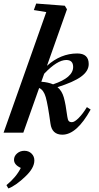

<svg xmlns="http://www.w3.org/2000/svg" viewBox="-24 -745 554 1078"><path d="M-3.9 0 235.8 -677.2 166 -688.5 179.2 -725.1 339.8 -712.9 352.1 -692.9 239.7 -375.5Q316.9 -444.8 409.7 -444.8Q474.1 -444.8 474.1 -385.3Q474.1 -345.7 430.9 -314.5Q387.7 -283.2 298.8 -255.9Q323.7 -234.9 334.2 -198.2Q344.7 -161.6 354 -89.8Q356.4 -71.8 362.1 -65.4Q367.7 -59.1 379.9 -59.1Q394.5 -59.1 418 -82.8Q441.4 -106.4 463.9 -143.6L484.9 -129.9Q406.7 11.2 326.2 11.2Q267.6 11.2 259.3 -51.3Q244.6 -158.2 232.9 -199.2Q221.2 -240.2 195.8 -251L106.9 0ZM348.1 -408.2Q297.4 -408.2 224.1 -331.1L208 -286.1Q247.6 -283.2 273.9 -271.5Q386.7 -309.1 386.7 -369.1Q386.7 -408.2 348.1 -408.2ZM22.9 313 12.2 294.4Q66.9 250 92.8 197.8Q54.7 180.2 54.7 152.3Q54.7 131.3 71.8 116.5Q88.9 101.6 112.8 101.6Q137.2 101.6 153.1 117.2Q168.9 132.8 168.9 155.8Q168.9 199.2 116.7 247.6Q94.2 269.5 68.1 288.1Q42 306.6 22.9 313Z"/></svg>

Font: Elstob
Style: Bold Italic
Weight: 700
Italic angle: -20°
Designer: Peter S. Baker
Version: Version 1.015